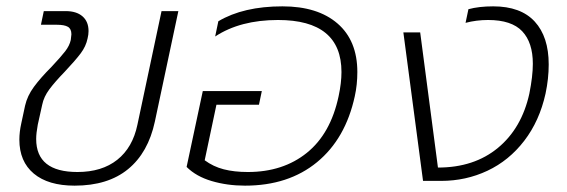

<svg xmlns="http://www.w3.org/2000/svg" viewBox="-20 -570 1786 605"><path d="M41 -130Q41 -154 47 -181L59 -237Q66 -268 87 -296.5Q108 -325 142 -359Q172 -391 185.5 -408.5Q199 -426 203 -444Q205 -458 205 -462Q205 -479 194 -485.5Q183 -492 159 -492H109L118 -535H187Q221 -535 240 -518.5Q259 -502 259 -472Q259 -461 256 -449Q251 -424 234 -401.5Q217 -379 184 -344Q153 -312 135.5 -288.5Q118 -265 113 -240L99 -177Q94 -150 94 -132Q94 -28 224 -28Q301 -28 349.5 -66.5Q398 -105 413 -177L489 -535H542L468 -187Q447 -89 383.5 -37Q320 15 215 15Q132 15 86.5 -23Q41 -61 41 -130Z M568 -44 619 -283H805L796 -240H662L625 -65Q652 -45 685 -36.5Q718 -28 761 -28Q872 -28 947 -88.5Q1022 -149 1047 -267Q1056 -309 1056 -343Q1056 -507 856 -507Q737 -507 658 -455L668 -503Q747 -550 870 -550Q981 -550 1043.5 -496Q1106 -442 1106 -343Q1106 -303 1098 -267Q1069 -133 979 -59Q889 15 752 15Q696 15 647 0.5Q598 -14 568 -44Z M1251 -468H1304L1360 -42Q1474 -42 1549 -104Q1624 -166 1648 -275Q1659 -330 1659 -369Q1659 -436 1625.5 -471.5Q1592 -507 1518 -507Q1481 -507 1447 -498L1456 -541Q1489 -550 1534 -550Q1621 -550 1665 -502Q1709 -454 1709 -367Q1709 -322 1699 -275Q1680 -189 1632 -126.5Q1584 -64 1516 -32Q1448 0 1370 0H1313Z"/></svg>

Font: Prompt ExtraLight
Style: Italic
Weight: 275
Italic angle: -12°
Designer: Katatrad Team
Foundry: CadsonDemak
Version: Version 1.000